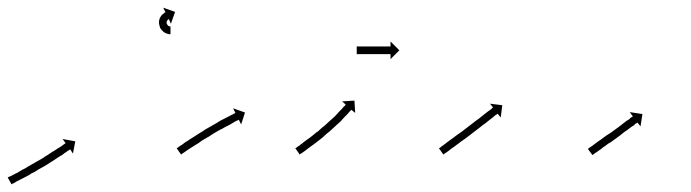

<svg xmlns="http://www.w3.org/2000/svg" viewBox="-26 -473 1799 500"><path d="M-4 -12Q-2 -13 1 -14Q5 -16 9 -18Q14 -21 19 -23Q25 -27 31 -30H30Q37 -33 44 -37H43Q50 -41 57 -45Q64 -49 71 -53Q78 -57 85 -61Q92 -66 99 -70Q105 -74 111 -78Q117 -81 122 -85Q127 -88 132 -91Q136 -94 139 -96Q141 -98 143 -99Q144 -100 145 -100L137 -111L170 -105L164 -73L157 -84Q156 -83 155 -83Q153 -81 150 -80Q147 -77 143 -75Q139 -72 134 -68H133Q128 -65 122 -61Q116 -57 110 -53Q103 -49 96 -44Q89 -40 82 -36Q74 -32 67 -27Q60 -23 53 -20V-19Q47 -16 40 -12Q34 -9 28 -6Q23 -3 18 -1Q15 1 10 4Q7 5 5 6Q5 7 4 7L-6 -11Q-5 -11 -4 -12ZM417 -384Q417 -384 417 -384Q417 -384 417 -384Q417 -384 417 -384Q417 -384 417 -384Q416 -384 415 -384Q415 -384 415 -384Q415 -384 415 -384Q414 -384 414 -384Q414 -384 414 -384Q413 -384 411 -385Q411 -385 411 -385Q411 -385 411 -385Q411 -385 410.5 -385Q410 -385 410 -385Q408 -386 406 -386Q406 -386 406 -386.5Q406 -387 406 -387Q406 -387 405.5 -387Q405 -387 405 -387Q403 -388 401 -389Q401 -389 401 -389.5Q401 -390 400 -390Q400 -390 400 -390Q400 -390 400 -390Q398 -392 396 -394Q396 -394 395.5 -394Q395 -394 395 -394Q395 -394 395 -394.5Q395 -395 395 -395Q393 -397 391 -400Q391 -400 391 -400Q391 -400 391 -400Q391 -400 391 -400.5Q391 -401 391 -401Q390 -404 389 -407Q389 -407 389 -407Q389 -407 389 -407Q389 -408 389 -408Q389 -408 389 -408Q388 -411 388 -414Q388 -414 388 -414.5Q388 -415 388 -415Q388 -415 388 -415Q388 -415 388 -415Q388 -419 389 -422Q389 -422 389 -422Q389 -422 389 -422Q389 -422 389 -422Q389 -422 389 -422Q390 -425 391 -428Q391 -428 391.5 -428Q392 -428 392 -428Q392 -429 392 -429Q392 -429 392 -429Q393 -431 395 -433Q395 -433 395 -433Q395 -433 395 -433Q395 -434 395 -434Q395 -434 395 -434Q397 -435 399 -437Q399 -437 399 -437Q399 -437 399 -437Q399 -437 399 -437Q399 -437 399 -437Q401 -438 402 -439Q402 -439 402 -439Q402 -439 402 -439Q402 -439 402 -439.5Q402 -440 402 -440Q403 -440 404 -441Q404 -441 404 -441Q404 -441 404 -441Q404 -441 404 -441Q404 -441 404 -441Q405 -441 405 -441L399 -453L430 -442L419 -411L414 -423Q414 -423 413 -423Q413 -423 413 -423Q413 -423 413 -423Q413 -423 413 -423Q413 -423 413 -423Q413 -423 413 -422Q413 -422 413 -422Q413 -422 413 -422Q413 -423 413 -423Q413 -423 413 -423Q412 -422 411 -422Q411 -422 411.5 -422Q412 -422 412 -422Q412 -422 412 -422Q412 -422 412 -422Q411 -421 410 -420Q410 -420 410 -420Q410 -420 410 -421Q410 -421 410.5 -421Q411 -421 411 -421Q410 -420 409 -419Q409 -419 409 -419Q409 -419 409 -419Q409 -419 409 -419Q409 -419 409 -419Q409 -418 408 -416Q408 -416 408 -416.5Q408 -417 408 -417Q408 -417 408 -417Q408 -417 408 -417Q408 -416 408 -414Q408 -414 408 -414Q408 -414 408 -414Q408 -414 408 -414.5Q408 -415 408 -415Q408 -413 408 -411Q408 -411 408 -411.5Q408 -412 408 -412Q408 -412 408 -412Q408 -412 408 -412Q409 -411 409 -409Q409 -409 409 -409Q409 -409 409 -409Q409 -410 409 -410Q409 -410 409 -410Q410 -408 411 -407Q411 -407 411 -407Q411 -407 410 -407Q410 -408 410 -408Q410 -408 410 -408Q411 -407 412 -406Q412 -406 412 -406Q412 -406 412 -406Q412 -406 412 -406Q412 -406 412 -406Q413 -405 414 -405Q414 -405 414 -405Q414 -405 414 -405Q414 -405 414 -405Q414 -405 414 -405Q415 -405 416 -404Q416 -404 416 -404Q416 -404 416 -404Q415 -404 415 -404Q415 -404 415 -404Q416 -404 417 -404Q417 -404 417 -404Q417 -404 417 -404Q417 -404 417 -404Q417 -404 417 -404Q417 -404 418 -404Q418 -404 418 -404Q418 -404 418 -404Q418 -404 418 -404Q418 -404 418 -404Q418 -404 418 -404V-384Q418 -384 417 -384Z M436 -88Q438 -89 440 -91Q444 -94 448 -96Q452 -99 457 -103Q463 -106 468 -110Q475 -114 481 -118Q488 -123 495 -127Q502 -131 509 -136Q516 -140 523 -144Q530 -148 537 -152Q544 -156 550 -160Q557 -163 562 -166Q568 -169 572 -171Q577 -174 580 -175Q583 -177 585 -178Q586 -178 587 -179L581 -191L612 -180L602 -149L596 -161Q595 -161 594 -160Q592 -159 589 -158Q586 -156 582 -154Q577 -151 572 -148Q566 -145 560 -142Q554 -138 547 -135Q540 -131 533 -127Q526 -123 519 -118Q512 -114 505 -110Q498 -106 492 -101Q485 -97 479 -93Q474 -90 468 -86Q463 -83 459 -80Q455 -77 452 -75Q449 -73 447 -72Q446 -71 446 -70L434 -87Q435 -87 436 -88Z M745 -88Q747 -89 749 -91Q753 -93 756 -96Q761 -99 765 -103Q771 -107 776 -111Q776 -111 776 -111Q776 -111 776 -111Q776 -111 776 -111Q776 -111 776 -111Q782 -115 788 -120Q788 -120 788 -120Q788 -120 788 -120Q788 -120 788 -120Q788 -120 788 -120Q794 -125 800 -130Q800 -130 800 -130Q800 -130 800 -130Q800 -130 800 -129.5Q800 -129 800 -129Q806 -135 812 -140Q812 -140 812 -140Q812 -140 812 -140Q812 -140 812 -140Q812 -140 812 -140Q819 -145 825 -151Q825 -151 825 -151Q825 -151 825 -151Q825 -151 825 -151Q825 -151 825 -151Q831 -156 836 -161Q836 -161 836 -161Q836 -161 836 -161Q836 -161 836 -161Q836 -161 836 -161Q842 -166 847 -171Q847 -171 847 -171Q847 -171 847 -171Q847 -171 847 -171Q847 -171 847 -171Q852 -176 856 -181Q856 -181 856 -181Q856 -181 856 -181Q856 -181 856 -181Q856 -181 856 -181Q860 -185 864 -189Q867 -192 869 -195Q872 -197 873 -199Q874 -200 874 -201L865 -209L897 -211L899 -179L889 -187Q889 -187 888 -186Q886 -184 884 -182Q881 -179 878 -175Q874 -171 870 -167Q870 -167 870 -167Q870 -167 870 -167Q870 -167 870 -167Q870 -167 870 -167Q866 -162 861 -157Q861 -157 861 -157Q861 -157 861 -157Q861 -157 861 -157Q861 -157 861 -157Q855 -152 850 -147Q850 -147 850 -147Q850 -147 850 -147Q850 -147 850 -147Q850 -147 850 -147Q844 -141 838 -136Q838 -136 838 -136Q838 -136 838 -136Q838 -136 838 -136Q838 -136 838 -136Q832 -130 825 -125Q825 -125 825 -125Q825 -125 825 -125Q825 -125 825 -125Q825 -125 825 -125Q819 -119 813 -114Q813 -114 813 -114Q813 -114 813 -114Q813 -114 813 -114Q813 -114 813 -114Q806 -109 800 -104Q800 -104 800 -104Q800 -104 800 -104Q800 -104 800 -104Q800 -104 800 -104Q794 -99 788 -95Q788 -95 788 -95Q788 -95 788 -95Q788 -95 788 -95Q788 -95 788 -95Q783 -91 777 -87Q772 -83 768 -80Q764 -77 761 -75Q758 -73 756 -72Q755 -71 755 -70L743 -87Q744 -87 745 -88ZM904 -352Q905 -352 905.5 -352Q906 -352 907 -352Q908 -352 909 -352Q910 -352 911 -352Q912 -352 913.5 -352Q915 -352 917 -352Q918 -352 920 -352Q922 -352 923 -352Q925 -352 927 -352Q929 -352 931 -352Q933 -352 935 -352Q937 -352 939 -352Q941 -352 943 -352Q945 -352 947 -352Q949 -352 951 -352Q953 -352 955 -352Q957 -352 959 -352Q961 -352 963 -352Q965 -352 966.5 -352Q968 -352 970 -352Q972 -352 973.5 -352Q975 -352 977 -352Q978 -352 979.5 -352Q981 -352 982 -352Q984 -352 985 -352Q986 -352 987 -352Q987 -352 988 -352Q989 -352 990 -352Q990 -352 990 -352Q990 -352 991 -352V-365L1014 -342L991 -319V-332Q990 -332 990 -332Q990 -332 990 -332Q989 -332 988 -332Q987 -332 987 -332Q986 -332 985 -332Q984 -332 982 -332Q981 -332 979.5 -332Q978 -332 977 -332Q975 -332 973.5 -332Q972 -332 970 -332Q968 -332 966.5 -332Q965 -332 963 -332Q961 -332 959 -332Q957 -332 955 -332Q953 -332 951 -332Q949 -332 947 -332Q945 -332 943 -332Q941 -332 939 -332Q937 -332 935 -332Q933 -332 931 -332Q929 -332 927 -332Q925 -332 923 -332Q922 -332 920 -332Q918 -332 917 -332Q915 -332 913.5 -332Q912 -332 911 -332Q910 -332 909 -332Q908 -332 907 -332Q906 -332 905.5 -332Q905 -332 904 -332Q904 -332 903.5 -332Q903 -332 903 -332V-352Q903 -352 903.5 -352Q904 -352 904 -352Z M1119 -88Q1121 -89 1123 -91Q1126 -93 1130 -96Q1134 -99 1139 -103Q1144 -107 1150 -111Q1156 -115 1162 -120Q1168 -124 1175 -129Q1181 -134 1188 -139Q1194 -144 1201 -149Q1207 -154 1214 -159Q1220 -163 1226 -168Q1231 -172 1236 -176Q1241 -180 1245 -183Q1249 -186 1252 -188Q1255 -190 1256 -192Q1257 -192 1258 -193L1250 -203L1282 -199L1278 -167L1270 -177Q1270 -177 1269 -176Q1267 -175 1264 -173Q1261 -170 1257 -167Q1253 -164 1248 -160Q1243 -156 1238 -152Q1232 -148 1226 -143Q1220 -138 1213 -133Q1207 -128 1200 -123Q1193 -118 1187 -113Q1180 -108 1174 -104Q1168 -99 1162 -95Q1156 -90 1151 -87Q1146 -83 1142 -80Q1138 -77 1135 -75Q1132 -73 1130 -72Q1129 -71 1129 -70L1117 -87Q1118 -87 1119 -88Z M1506 -86Q1508 -88 1510 -89Q1513 -91 1516 -93Q1520 -96 1524 -99Q1528 -102 1532 -105Q1537 -108 1542 -112Q1548 -116 1553 -120Q1559 -124 1564 -127Q1570 -131 1575 -135Q1580 -139 1586 -143Q1591 -147 1595 -150Q1600 -154 1604 -157Q1608 -160 1612 -162Q1615 -165 1617 -167Q1620 -168 1621 -169Q1622 -170 1622 -170L1614 -181L1647 -176L1642 -144L1634 -154Q1634 -154 1633 -153Q1632 -152 1629 -151Q1627 -149 1624 -146Q1620 -144 1616 -141Q1612 -138 1607 -134Q1602 -131 1597 -127Q1592 -123 1587 -119Q1581 -115 1576 -111Q1570 -107 1565 -103Q1559 -100 1554 -96Q1549 -92 1544 -89Q1540 -85 1535 -82Q1532 -80 1528 -77Q1524 -74 1522 -73Q1520 -71 1518 -70Q1517 -70 1517 -69L1505 -85Q1506 -86 1506 -86Z"/></svg>

Font: FRB American Cursive Just Arrows Light
Style: Italic
Weight: 300
Italic angle: -25°
Version: Version 2.0;Modular Font Editor K font №1